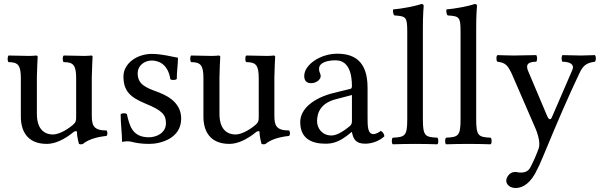

<svg xmlns="http://www.w3.org/2000/svg" viewBox="-20 -718 3023 958"><path d="M214 0C252 0 300 -20 348 -60C354 -64 364 -66 364 -59C364 -33 374 0 374 0C378 2 381 2 384 2C387 2 390 2 394 0C416 -18 450 -33 512 -40C514 -43 516 -48 516 -53C516 -58 514 -64 512 -67C448 -67 438 -91 438 -140V-332C438 -362 442 -435 442 -435C442 -438 440 -441 434 -441C430 -440 414 -439 400 -439C368 -439 332 -441 298 -441C294 -438 293 -431 293 -424C293 -417 294 -411 298 -408C346 -408 360 -393 360 -327V-134C360 -115 358 -107 344 -95C306 -63 268 -47 244 -47C214 -47 164 -61 164 -150V-332C164 -362 168 -435 168 -435C168 -438 164 -441 160 -441C154 -440 140 -439 124 -439C92 -439 56 -441 22 -441C20 -438 18 -431 18 -424C18 -417 20 -411 22 -408C70 -408 84 -393 84 -328V-136C84 -67 114 0 214 0Z M582 -148C582 -99 589 -52 589 -10C599 -12 609 -13 614 -13C621 -13 627 -13 634 -11C661 -4 688 0 725 0C781 0 884 -27 884 -126C884 -194 835 -234 767 -259C707 -281 667 -297 667 -352C667 -393 703 -416 737 -416C759 -416 817 -408 830 -323C833 -320 838 -319 844 -319C851 -319 859 -320 862 -324C862 -360 868 -397 868 -430C837 -435 789 -449 737 -449C663 -449 596 -401 596 -337C596 -264 629 -233 706 -201C789 -167 808 -146 808 -103C808 -54 760 -33 723 -33C639 -33 626 -93 613 -149C610 -151 605 -153 599 -153C592 -153 585 -151 582 -148Z M1125 0C1163 0 1211 -20 1259 -60C1265 -64 1275 -66 1275 -59C1275 -33 1285 0 1285 0C1289 2 1292 2 1295 2C1298 2 1301 2 1305 0C1327 -18 1361 -33 1423 -40C1425 -43 1427 -48 1427 -53C1427 -58 1425 -64 1423 -67C1359 -67 1349 -91 1349 -140V-332C1349 -362 1353 -435 1353 -435C1353 -438 1351 -441 1345 -441C1341 -440 1325 -439 1311 -439C1279 -439 1243 -441 1209 -441C1205 -438 1204 -431 1204 -424C1204 -417 1205 -411 1209 -408C1257 -408 1271 -393 1271 -327V-134C1271 -115 1269 -107 1255 -95C1217 -63 1179 -47 1155 -47C1125 -47 1075 -61 1075 -150V-332C1075 -362 1079 -435 1079 -435C1079 -438 1075 -441 1071 -441C1065 -440 1051 -439 1035 -439C1003 -439 967 -441 933 -441C931 -438 929 -431 929 -424C929 -417 931 -411 933 -408C981 -408 995 -393 995 -328V-136C995 -67 1025 0 1125 0Z M1736 -244V-112C1736 -99 1730 -92 1722 -86C1696 -65 1662 -42 1634 -42C1584 -42 1562 -82 1562 -113C1562 -158 1582 -204 1656 -223ZM1572 -375C1572 -407 1616 -417 1654 -417C1688 -417 1736 -400 1736 -287C1736 -280 1732 -276 1730 -275L1644 -254C1548 -230 1478 -177 1478 -109C1478 -27 1534 -1 1604 -1C1639 -1 1670 -9 1714 -43L1734 -59H1736C1742 -28 1752 -1 1802 -1C1841 -1 1877 -18 1898 -38C1896 -50 1892 -58 1880 -65C1873 -59 1856 -49 1844 -49C1814 -49 1814 -88 1814 -134V-281C1814 -423 1736 -450 1662 -450C1580 -450 1498 -396 1498 -339C1498 -315 1510 -303 1532 -303C1562 -303 1580 -324 1580 -337C1580 -355 1572 -353 1572 -375Z M2012 -122C2012 -39 2000 -34 1940 -31C1936 -28 1935 -21 1935 -14C1935 -7 1936 -1 1940 2C1974 1 2012 0 2052 0C2092 0 2130 1 2162 2C2166 -1 2167 -7 2167 -14C2167 -21 2166 -28 2162 -31C2102 -34 2090 -39 2090 -122V-583C2090 -648 2094 -688 2094 -688C2094 -695 2090 -698 2082 -698C2056 -688 1982 -674 1942 -671C1941 -669 1941 -666 1941 -663C1941 -655 1943 -645 1948 -641C2006 -637 2012 -634 2012 -559Z M2278 -122C2278 -39 2266 -34 2206 -31C2202 -28 2201 -21 2201 -14C2201 -7 2202 -1 2206 2C2240 1 2278 0 2318 0C2358 0 2396 1 2428 2C2432 -1 2433 -7 2433 -14C2433 -21 2432 -28 2428 -31C2368 -34 2356 -39 2356 -122V-583C2356 -648 2360 -688 2360 -688C2360 -695 2356 -698 2348 -698C2322 -688 2248 -674 2208 -671C2207 -669 2207 -666 2207 -663C2207 -655 2209 -645 2214 -641C2272 -637 2278 -634 2278 -559Z M2650 148C2665 120 2678 92 2690 62C2770 -131 2815 -234 2868 -346C2887 -388 2902 -404 2948 -410C2952 -413 2953 -420 2953 -427C2953 -433 2952 -440 2948 -443C2928 -443 2906 -441 2878 -441C2848 -441 2816 -443 2786 -443C2784 -440 2782 -433 2782 -427C2782 -420 2784 -413 2786 -410C2812 -410 2839 -403 2839 -382C2839 -377 2837 -372 2834 -365L2735 -136C2732 -128 2728 -123 2724 -123C2720 -123 2716 -127 2711 -137L2623 -345C2615 -362 2610 -375 2610 -385C2610 -400 2622 -410 2656 -410C2658 -413 2660 -420 2660 -427C2660 -433 2658 -440 2656 -443C2618 -443 2578 -441 2542 -441C2508 -441 2482 -443 2462 -443C2458 -440 2457 -433 2457 -427C2457 -420 2458 -413 2462 -410C2501 -405 2514 -396 2540 -335L2654 -72C2660 -57 2671 -26 2671 0C2671 8 2670 16 2668 22C2656 55 2644 83 2628 114C2618 134 2604 143 2578 143C2564 143 2560 140 2550 140C2520 140 2506 170 2506 183C2506 204 2526 220 2552 220C2574 220 2614 212 2650 148Z"/></svg>

Font: Ponomar Unicode
Style: Regular
Weight: 400
Version: 1.3